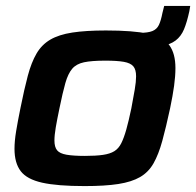

<svg xmlns="http://www.w3.org/2000/svg" viewBox="-20 -621 663 649"><path d="M389 -459 400 -510H452Q480 -510 495 -516Q510 -522 517 -536.5Q524 -551 529 -577L535 -601H623L620 -583Q612 -546 602 -522Q592 -498 573.5 -484Q555 -470 523.5 -464.5Q492 -459 441 -459ZM266 8Q174 8 122.5 -3.5Q71 -15 50 -42.5Q29 -70 29 -118Q29 -144 34.5 -177.5Q40 -211 49 -255Q62 -320 74 -365Q86 -410 103.5 -440Q121 -470 150 -487Q179 -504 224.5 -511Q270 -518 338 -518Q430 -518 481 -507Q532 -496 552.5 -468Q573 -440 573 -391Q573 -364 568.5 -331Q564 -298 555 -255Q541 -190 528.5 -144.5Q516 -99 499 -69Q482 -39 453.5 -22.5Q425 -6 380 1Q335 8 266 8ZM267 -94Q304 -94 328 -97.5Q352 -101 366.5 -110Q381 -119 390 -137Q399 -155 407 -183.5Q415 -212 424 -255Q431 -292 435.5 -318.5Q440 -345 440 -363Q440 -386 430.5 -397Q421 -408 398.5 -412Q376 -416 336 -416Q290 -416 264 -410.5Q238 -405 224 -388.5Q210 -372 201 -340.5Q192 -309 181 -255Q173 -217 168.5 -190.5Q164 -164 164 -146Q164 -124 173 -113Q182 -102 205 -98Q228 -94 267 -94Z"/></svg>

Font: Saira SemiExpanded SemiBold
Style: Italic
Weight: 600
Width: 6
Italic angle: -12°
Designer: Hector Gatti with collaboration of the Omnibus-Type team
Foundry: Omnibus-Type
Version: Version 1.101